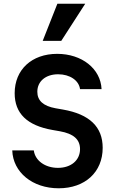

<svg xmlns="http://www.w3.org/2000/svg" viewBox="-20 -1000 620 1034"><path d="M46 -190C50 -72 155 14 296 14C438 14 533 -73 533 -204C533 -317 462 -385 319 -410L279 -417C213 -429 181 -458 181 -506C181 -562 226 -600 293 -600C356 -600 405 -567 411 -520H527C522 -630 421 -710 288 -710C151 -710 59 -625 59 -498C59 -389 126 -324 263 -300L303 -293C376 -280 411 -249 411 -197C411 -137 363 -96 292 -96C223 -96 169 -135 162 -190ZM439 -980H289L210 -780H310Z"/></svg>

Font: CommitMono-dimboump
Style: Bold
Weight: 700
Monospace: yes
Designer: Eigil Nikolajsen
Foundry: Eigil Nikolajsen
Version: Version 1.143